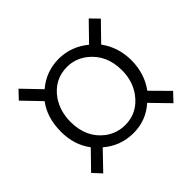

<svg xmlns="http://www.w3.org/2000/svg" viewBox="-121 -753 776 776"><g transform="rotate(-45 267.0 -365.0)"><path d="M66.4 -123 33.2 -159.2 105.5 -233.4Q64.5 -287.1 64.5 -364.3Q65.4 -444.3 105.5 -497.1L33.2 -572.3L66.4 -607.4L139.6 -531.2Q194.3 -578.1 267.6 -578.1Q338.9 -577.1 393.6 -531.2L467.8 -607.4L502 -572.3L428.7 -497.1Q470.7 -440.4 470.7 -364.3Q469.7 -289.1 428.7 -233.4L502 -159.2L467.8 -123L393.6 -199.2Q340.8 -151.4 267.6 -151.4Q193.4 -152.3 139.6 -199.2ZM267.6 -198.2Q338.9 -198.2 382.8 -258.8Q415 -303.7 415 -364.3Q415 -452.1 353.5 -501Q314.5 -531.2 267.6 -531.2Q194.3 -531.2 150.4 -468.8Q120.1 -422.9 120.1 -364.3Q120.1 -273.4 183.6 -225.6Q221.7 -198.2 267.6 -198.2Z"/></g></svg>

Font: Taipei Sans TC Beta Light
Style: Regular
Weight: 300
Designer: JT Foundry
Foundry: JT Foundry
Version: Version 1.000